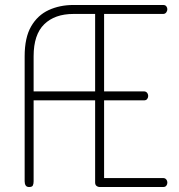

<svg xmlns="http://www.w3.org/2000/svg" viewBox="-20 -751 720 771"><path d="M97 0Q87 0 83 -6.5Q79 -13 79 -23V-525Q79 -600 105 -645Q131 -690 175.5 -710.5Q220 -731 275 -731H635Q644 -731 648 -725.5Q652 -720 652 -714Q652 -707 647.5 -701Q643 -695 635 -695H398V-384H558Q566 -384 570.5 -378.5Q575 -373 575 -365Q575 -359 571 -353.5Q567 -348 558 -348H398V-36H635Q643 -36 647.5 -30.5Q652 -25 652 -17Q652 -11 648 -5.5Q644 0 635 0H380Q373 0 367.5 -4.5Q362 -9 362 -18V-348H115V-23Q115 -13 112 -6.5Q109 0 97 0ZM115 -384H362V-695H275Q200 -695 157.5 -653.5Q115 -612 115 -525Z"/></svg>

Font: Dosis ExtraLight ExtraLight
Style: Regular
Weight: 250
Version: Version 3.001; ttfautohint (v1.8.2)